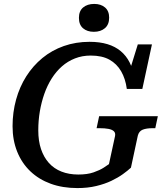

<svg xmlns="http://www.w3.org/2000/svg" viewBox="-20 -941 839 978"><path d="M175 -277Q175 -327 183 -374Q191 -421 206 -463.5Q221 -506 243.5 -541.5Q266 -577 295.5 -603Q325 -629 362 -643.5Q399 -658 442 -658Q500 -658 537.5 -637Q575 -616 597 -578Q619 -540 626 -488H705L754 -715H682L634 -560L663 -547Q657 -590 640 -623.5Q623 -657 595 -680.5Q567 -704 527.5 -716Q488 -728 436 -728Q366 -728 305 -706.5Q244 -685 196 -645.5Q148 -606 114 -552.5Q80 -499 62 -434Q44 -369 44 -298Q44 -227 67.5 -168.5Q91 -110 134.5 -68.5Q178 -27 238.5 -5Q299 17 374 17Q427 17 470.5 6.5Q514 -4 547.5 -20Q581 -36 606 -54Q631 -72 647 -87L682 -250Q688 -273 707 -280.5Q726 -288 757 -288H771L784 -349H485L472 -288H488Q514 -288 532.5 -284.5Q551 -281 560 -272.5Q569 -264 566 -248L535 -105Q527 -99 507.5 -86.5Q488 -74 456.5 -63Q425 -52 379 -52Q331 -52 293 -67Q255 -82 229 -111Q203 -140 189 -181.5Q175 -223 175 -277ZM458 -779Q493 -779 514.5 -797.5Q536 -816 536 -851Q536 -885 515 -903Q494 -921 460 -921Q425 -921 403.5 -903Q382 -885 382 -850Q382 -815 403 -797Q424 -779 458 -779Z"/></svg>

Font: Roboto Serif 20pt Medium
Style: Italic
Weight: 500
Italic angle: -10°
Version: Version 1.008